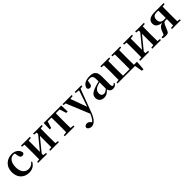

<svg xmlns="http://www.w3.org/2000/svg" viewBox="425 -2256 4232 4232"><g transform="rotate(-45 2541.5 -140.0)"><path d="M394 -431C400 -375 428 -354 466 -354C496 -354 515 -369 524 -401C509 -487 430 -551 324 -551C170 -551 40 -447 40 -266C40 -88 155 16 306 16C411 16 483 -31 524 -114L503 -125C467 -77 419 -50 359 -50C251 -50 178 -134 178 -279C178 -428 245 -514 340 -514C353 -514 366 -513 379 -509Z M1244 -504V-535H974V-504L1046 -495V-449L796 -144V-494L874 -504V-535H597V-504L668 -496C669 -439 670 -356 670 -300V-235C670 -179 669 -96 668 -39L597 -31V0H874V-31L796 -41V-88L1046 -394V-40L974 -31V0H1244V-31L1173 -39C1172 -96 1171 -179 1171 -235V-300C1171 -356 1172 -439 1173 -496Z M1764 -498 1814 -340H1857L1852 -535H1305L1300 -340H1344L1393 -498H1511C1512 -441 1513 -357 1513 -300V-235C1513 -179 1512 -97 1511 -40L1428 -31V0H1729V-31L1646 -40C1645 -97 1644 -179 1644 -235V-300C1644 -357 1645 -441 1646 -498Z M2480 -535H2272V-504L2366 -494L2236 -110L2095 -495L2177 -504V-535H1893V-504L1952 -498L2176 46C2146 120 2116 173 2073 208L2059 192C2033 162 2008 143 1971 143C1936 143 1900 161 1894 199C1895 241 1945 271 1998 271C2066 271 2147 216 2210 49L2415 -495L2480 -504Z M2809 -102C2763 -64 2738 -49 2705 -49C2657 -49 2625 -77 2625 -136C2625 -198 2655 -244 2734 -275C2751 -282 2779 -290 2809 -299ZM3018 -69C3000 -45 2988 -36 2973 -36C2951 -36 2937 -51 2937 -96V-354C2937 -494 2882 -551 2751 -551C2612 -551 2529 -495 2516 -405C2522 -375 2543 -359 2576 -359C2610 -359 2637 -381 2641 -436L2655 -508C2673 -512 2690 -514 2707 -514C2782 -514 2809 -485 2809 -379V-328C2770 -319 2730 -308 2700 -298C2546 -250 2500 -201 2500 -118C2500 -34 2561 16 2645 16C2719 16 2758 -15 2813 -73C2826 -19 2861 15 2922 15C2975 15 3010 -4 3036 -54Z M3618 -36C3617 -93 3616 -178 3616 -235V-300C3616 -356 3617 -439 3618 -496L3689 -504V-535H3415V-504L3483 -496C3484 -439 3485 -356 3485 -300V-235C3485 -178 3484 -93 3483 -36H3279C3278 -93 3277 -178 3277 -235V-300C3277 -356 3278 -439 3279 -496L3347 -504V-535H3072V-504L3143 -496C3144 -439 3145 -356 3145 -300V-235C3145 -179 3144 -96 3143 -39L3072 -31V0H3618L3650 182H3698L3715 -36Z M4426 -504V-535H4156V-504L4228 -495V-449L3978 -144V-494L4056 -504V-535H3779V-504L3850 -496C3851 -439 3852 -356 3852 -300V-235C3852 -179 3851 -96 3850 -39L3779 -31V0H4056V-31L3978 -41V-88L4228 -394V-40L4156 -31V0H4426V-31L4355 -39C4354 -96 4353 -179 4353 -235V-300C4353 -356 4354 -439 4355 -496Z M4789 -269C4710 -269 4670 -309 4670 -388C4670 -462 4711 -500 4781 -500H4843C4844 -443 4845 -357 4845 -300V-269ZM5043 -504V-535H4758C4610 -535 4546 -476 4546 -391C4546 -313 4593 -265 4713 -250C4649 -235 4612 -198 4589 -139L4549 -39L4477 -31V0C4510 7 4540 11 4570 11C4635 11 4653 -4 4669 -45L4716 -153C4740 -207 4752 -235 4803 -235H4845C4845 -172 4844 -94 4843 -40L4769 -31V0H5043V-31L4973 -39C4972 -96 4971 -179 4971 -235V-300C4971 -356 4972 -439 4973 -496Z"/></g></svg>

Font: Noto Serif CJK JP
Style: Bold
Weight: 700
Designer: Ryoko NISHIZUKA 西塚涼子 (kana & ideographs); Frank Grießhammer (Latin, Greek & Cyrillic); Wenlong ZHANG 张文龙 (bopomofo); San
Foundry: Adobe Systems Incorporated
Version: Version 1.000;PS 1;hotconv 16.6.53;makeotf.lib2.5.65590